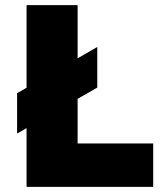

<svg xmlns="http://www.w3.org/2000/svg" viewBox="-20 -732 637 752"><path d="M47 -367 361 -548V-389L47 -209ZM84 0V-712H284V0ZM247 0V-170H580V0Z"/></svg>

Font: Outfit Thin Black
Style: Regular
Weight: 900
Version: Version 1.100;gftools[0.9.27]